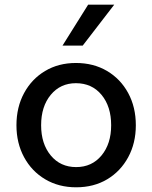

<svg xmlns="http://www.w3.org/2000/svg" viewBox="-20 -781 647 817"><path d="M304 16Q230 16 172.5 -18Q115 -52 82.5 -112Q50 -172 50 -248Q50 -325 82.5 -385Q115 -445 172 -479Q229 -513 303 -513Q378 -513 435.5 -479Q493 -445 525.5 -385Q558 -325 558 -248Q558 -172 525.5 -112Q493 -52 436 -18Q379 16 304 16ZM304 -70Q371 -70 412 -119.5Q453 -169 453 -248Q453 -328 412 -377.5Q371 -427 303 -427Q237 -427 196 -377.5Q155 -328 155 -248Q155 -169 196 -119.5Q237 -70 304 -70ZM466 -761 332 -587H246L355 -761Z"/></svg>

Font: Wix Madefor Text Medium
Style: Regular
Weight: 500
Designer: Dalton Maag Ltd
Foundry: Dalton Maag Ltd
Version: Version 3.100